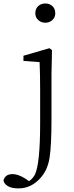

<svg xmlns="http://www.w3.org/2000/svg" viewBox="-97 -797 418 1090"><path d="M36.1 -480.5 183.6 -523.4 198.2 -512.7 195.3 -376V-124Q195.3 33.2 184.1 100.6Q172.9 168 134.8 210.9Q82 272.5 7.8 272.5Q-32.2 272.5 -53.7 258.8Q-75.2 245.1 -77.1 226.6Q-67.4 191.4 -25.4 191.4Q4.9 191.4 44.9 215.8L67.4 231.4Q86.9 219.7 100.6 195.3Q130.9 134.8 130.9 -98.6V-281.2Q130.9 -374 127.9 -444.3L36.1 -451.2ZM216.8 -721.7Q216.8 -698.2 200.2 -683.1Q183.6 -668 160.2 -668Q136.7 -668 120.1 -683.1Q103.5 -698.2 103.5 -721.7Q103.5 -747.1 119.6 -762.2Q135.7 -777.3 160.2 -777.3Q184.6 -777.3 200.7 -762.2Q216.8 -747.1 216.8 -721.7Z"/></svg>

Font: GenYoMin TW TTF Light
Style: Regular
Weight: 300
Version: Version 1.300